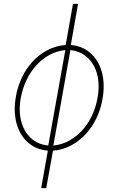

<svg xmlns="http://www.w3.org/2000/svg" viewBox="-20 -770 627 993"><path d="M63 -274.4Q71.8 -323.7 93.5 -369.4Q115.2 -415 147.9 -450.9Q180.7 -486.8 224.1 -510Q267.6 -533.2 319.8 -537.6L357.4 -750H383.8L346.2 -537.6Q397 -532.7 431.9 -508.1Q466.8 -483.4 487.1 -446.5Q507.3 -409.7 513.4 -364.7Q519.5 -319.8 512.7 -274.4L509.3 -253.9Q500.5 -204.6 479 -159.2Q457.5 -113.8 424.8 -77.9Q392.1 -42 349.1 -18.6Q306.2 4.9 253.9 9.3L219.2 203.1H192.9L227.5 9.3Q176.8 4.9 141.6 -19.8Q106.4 -44.4 85.9 -81.3Q65.4 -118.2 59.1 -163.3Q52.7 -208.5 59.6 -253.9ZM85.9 -253.9Q79.1 -213.4 84 -173.1Q88.9 -132.8 106 -99.9Q123 -66.9 153.6 -44.4Q184.1 -22 229.5 -17.1L317.9 -511.2Q272 -506.3 233.9 -484.9Q195.8 -463.4 166.7 -430.9Q137.7 -398.4 118.2 -357.9Q98.6 -317.4 89.8 -274.4ZM486.3 -274.4Q492.7 -314.5 488.3 -354.5Q483.9 -394.5 466.6 -427.7Q449.2 -460.9 418.9 -483.4Q388.7 -505.9 344.2 -511.2L255.9 -17.1Q301.8 -22 339.6 -43.5Q377.4 -64.9 406.5 -97.4Q435.5 -129.9 454.8 -170.4Q474.1 -210.9 482.4 -253.9Z"/></svg>

Font: Roboto Mono Thin
Style: Italic
Weight: 250
Designer: Google
Version: Version 2.000985; 2015; ttfautohint (v1.3)